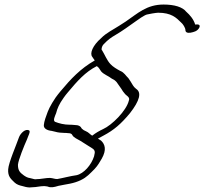

<svg xmlns="http://www.w3.org/2000/svg" viewBox="-20 -650 899 845"><path d="M64 -47C52 -12 18 65 16 95C14 126 27 137 45 154C54 162 65 166 79 169L94 173C100 174 105 175 110 175C115 175 119 174 124 174C141 174 155 169 175 169C182 170 186 170 190 171C203 177 218 174 237 168C273 160 303 159 337 142C362 130 376 114 396 94C412 77 418 64 428 48C450 9 442 -15 425 -31L411 -40C418 -44 427 -49 435 -53C482 -78 512 -104 552 -152C595 -207 604 -243 579 -259C566 -269 563 -279 555 -291L545 -306C533 -317 527 -331 509 -338C494 -346 477 -356 466 -368C450 -385 441 -410 429 -429C425 -430 428 -443 431 -448C432 -451 435 -454 438 -457C455 -475 469 -485 488 -496C519 -514 547 -535 577 -556C586 -563 615 -583 626 -586C633 -588 667 -594 676 -594C734 -594 756 -572 777 -551C785 -545 796 -527 796 -518C796 -508 804 -504 818 -506C833 -509 848 -512 857 -528C863 -541 854 -544 839 -542C832 -565 817 -583 799 -599C783 -619 748 -630 700 -630C625 -630 586 -591 533 -555L505 -537C479 -520 447 -505 425 -482C388 -450 374 -415 386 -400C389 -396 393 -389 397 -384C334 -348 292 -303 246 -248C239 -239 231 -230 225 -221C212 -202 206 -191 198 -176L190 -158C183 -140 174 -115 173 -100C171 -85 187 -76 207 -74L224 -70C233 -67 251 -65 264 -65C268 -65 273 -65 280 -64C290 -64 296 -61 298 -56C304 -44 321 -38 334 -30L372 -6C384 2 399 7 397 23L394 38C382 76 349 114 317 121C288 125 260 133 232 138C220 138 214 134 200 133C191 133 182 134 176 135L160 137C156 138 152 138 148 138C144 138 139 139 135 139C132 139 129 138 125 137L113 134C100 132 94 128 85 122C67 109 59 100 59 75C61 53 86 -8 99 -37C103 -50 116 -72 108 -76C92 -85 71 -64 64 -47ZM261 -221C266 -228 272 -236 279 -244C320 -293 355 -333 406 -359C416 -353 418 -345 425 -336C437 -322 457 -316 472 -304L483 -298C486 -296 489 -293 493 -289C502 -275 513 -262 521 -248L529 -238C535 -229 554 -223 547 -207C536 -162 472 -99 434 -82C417 -74 401 -65 386 -53C385 -54 385 -54 384 -54C375 -60 369 -68 359 -72C351 -75 345 -79 340 -84C335 -94 327 -100 307 -100C299 -101 293 -101 289 -101C261 -101 240 -107 222 -114C212 -120 222 -139 227 -152C232 -172 240 -192 261 -221Z"/></svg>

Font: Stray Cat
Style: UltObl
Weight: 400
Version: Version 1.0